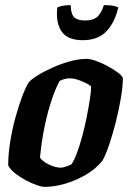

<svg xmlns="http://www.w3.org/2000/svg" viewBox="-20 -730 508 750"><path d="M155 0Q143 0 123 -7Q103 -14 80.5 -26Q58 -38 39 -53Q20 -68 12 -84Q12 -128 20 -177.5Q28 -227 41 -273.5Q54 -320 67.5 -355.5Q81 -391 92 -408Q101 -419 125.5 -434.5Q150 -450 183 -465Q216 -480 251.5 -490Q287 -500 318 -500Q333 -500 355.5 -492Q378 -484 401 -471.5Q424 -459 440.5 -446.5Q457 -434 460 -425Q460 -394 452.5 -349Q445 -304 433 -256Q421 -208 407 -166.5Q393 -125 380 -102Q353 -69 314 -46.5Q275 -24 233 -12Q191 0 155 0ZM218 -75Q225 -75 237 -79Q249 -83 259 -88Q269 -102 280 -131Q291 -160 301 -197Q311 -234 318.5 -272Q326 -310 331 -342Q336 -374 336 -393Q318 -406 294 -415Q270 -424 253 -424Q233 -424 213 -414Q195 -380 181 -337.5Q167 -295 157.5 -251.5Q148 -208 143 -172Q138 -136 136 -115Q145 -100 170.5 -87.5Q196 -75 218 -75ZM303 -573Q243 -573 220 -608Q197 -643 204 -701Q209 -704 223.5 -707Q238 -710 256 -710Q257 -674 270.5 -662Q284 -650 313 -650Q342 -650 358 -662.5Q374 -675 386 -710Q411 -710 424 -707Q437 -704 442 -701Q429 -643 396 -608Q363 -573 303 -573Z"/></svg>

Font: Texturina 72pt 72pt ExtraBold
Style: Italic
Weight: 800
Italic angle: -11°
Designer: Guillermo Torres Carreño
Foundry: Omnibus-Type
Version: Version 1.002; ttfautohint (v1.8.3)